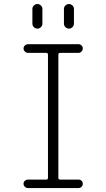

<svg xmlns="http://www.w3.org/2000/svg" viewBox="-20 -955 540 975"><path d="M214.8 -43Q223.6 -43 223.6 -51.8V-677.7Q223.6 -686.5 214.8 -686.5H122.1Q113.3 -686.5 106.4 -693.4Q99.6 -700.2 99.6 -709Q99.6 -717.8 106.4 -724.1Q113.3 -730.5 122.1 -730.5H378.9Q387.7 -730.5 394 -724.1Q400.4 -717.8 400.4 -709Q400.4 -700.2 394 -693.4Q387.7 -686.5 378.9 -686.5H285.2Q276.4 -686.5 276.4 -677.7V-51.8Q276.4 -43 285.2 -43H378.9Q387.7 -43 394 -37.1Q400.4 -31.2 400.4 -22Q400.4 -12.7 394 -6.3Q387.7 0 378.9 0H122.1Q113.3 0 106.4 -6.3Q99.6 -12.7 99.6 -22Q99.6 -31.2 106.4 -37.1Q113.3 -43 122.1 -43ZM304.7 -910.2Q304.7 -919.9 312.5 -927.2Q320.3 -934.6 330.1 -934.6Q339.8 -934.6 347.7 -927.2Q355.5 -919.9 355.5 -910.2V-835Q355.5 -824.2 347.7 -816.9Q339.8 -809.6 330.1 -809.6Q320.3 -809.6 312.5 -816.9Q304.7 -824.2 304.7 -835ZM144.5 -910.2Q144.5 -919.9 152.3 -927.2Q160.2 -934.6 169.9 -934.6Q179.7 -934.6 187.5 -927.2Q195.3 -919.9 195.3 -910.2V-835Q195.3 -824.2 187.5 -816.9Q179.7 -809.6 169.9 -809.6Q160.2 -809.6 152.3 -816.9Q144.5 -824.2 144.5 -835Z"/></svg>

Font: Rounded Mgen+ 1mn light
Style: Regular
Weight: 200
Designer: [Source Han Sans]
Ryoko NISHIZUKA  (kana & ideographs); Paul D. Hunt (Latin, Greek & Cyrillic); Wenlong ZHANG  (bopomofo
Version: Version 1.059.20150602